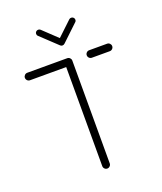

<svg xmlns="http://www.w3.org/2000/svg" viewBox="-128 -765 716 848"><g transform="rotate(-20 229.5 -340.5)"><path d="M247.4 -502.2V-17.8Q247.4 -10.7 242.2 -5.4Q237 0 229.6 0Q222.6 0 217.4 -5.2Q212.2 -10.4 212.2 -17.8V-502.2ZM24.4 -501.1Q24.4 -508.1 29.6 -513.3Q34.8 -518.5 42.2 -518.5H229.6Q237 -518.5 242.2 -513.3Q247.4 -508.1 247.4 -501.1Q247.4 -493.7 242.2 -488.5Q237 -483.3 229.6 -483.3H42.2Q34.8 -483.3 29.6 -488.5Q24.4 -493.7 24.4 -501.1ZM315.2 -501.1Q315.2 -508.1 320.4 -513.3Q325.6 -518.5 333 -518.5H417Q424.4 -518.5 429.6 -513.3Q434.8 -508.1 434.8 -501.1Q434.8 -493.7 429.6 -488.5Q424.4 -483.3 417 -483.3H333Q325.6 -483.3 320.4 -488.5Q315.2 -493.7 315.2 -501.1ZM137.4 -666.3Q137.4 -672.2 141.7 -676.5Q145.9 -680.7 152.2 -680.7Q157.8 -680.7 162.2 -677L239.6 -603.7Q244.4 -599.6 244.4 -593.3Q244.4 -587.4 240.2 -583Q235.9 -578.5 229.6 -578.5Q223.7 -578.5 219.6 -582.6L142.2 -655.6Q137.4 -659.6 137.4 -666.3ZM307 -680.7Q313.3 -680.7 317.6 -676.5Q321.9 -672.2 321.9 -666.3Q321.9 -659.6 317 -655.6L240.4 -583L220.4 -604.4L297 -676.7Q301.1 -680.7 307 -680.7Z"/></g></svg>

Font: 26F Galaxy Sans Light
Style: Regular
Weight: 300
Designer: C₂₉H₂₅N₃O₅
Version: Version 1.100